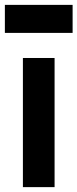

<svg xmlns="http://www.w3.org/2000/svg" viewBox="-34 -768 318 788"><path d="M190 0H60V-530H190ZM264 -633H-14V-748H264Z"/></svg>

Font: Tanohe Sans SemiBold
Style: Regular
Weight: 600
Designer: Village Type and Design LLC & Cristiano Sobral
Foundry: Cooper Hewitt Smithsonian Design Museum
Version: Version 1.00;September 29, 2021;FontCreator 13.0.0.2655 64-b